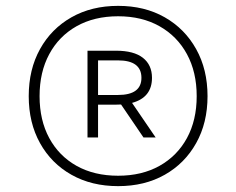

<svg xmlns="http://www.w3.org/2000/svg" viewBox="-20 -769 806 655"><path d="M383 -134Q292.5 -134 223.8 -172.8Q155 -211.5 116.5 -280.8Q78 -350 78 -441Q78 -532 116.5 -601.5Q155 -671 223.8 -710Q292.5 -749 383 -749Q473.5 -749 542 -710Q610.5 -671 649.2 -601.5Q688 -532 688 -441Q688 -350 649.2 -280.8Q610.5 -211.5 542 -172.8Q473.5 -134 383 -134ZM383 -169.5Q464 -169.5 524.2 -203.2Q584.5 -237 617.8 -298Q651 -359 651 -441Q651 -523 617.8 -584.2Q584.5 -645.5 524.2 -679.5Q464 -713.5 383 -713.5Q301.5 -713.5 241.2 -679.5Q181 -645.5 148 -584.2Q115 -523 115 -441Q115 -359 148 -298Q181 -237 241.2 -203.2Q301.5 -169.5 383 -169.5ZM278.5 -300V-596H376Q436.5 -596 467.5 -571.8Q498.5 -547.5 498.5 -503.5Q498.5 -436.5 430.5 -418L511 -300H469.5L393 -412.5Q384.5 -412 376 -412H314.5V-300ZM314.5 -445H382.5Q462.5 -445 462.5 -503.5Q462.5 -563 382.5 -563H314.5Z"/></svg>

Font: Encode Sans XLt
Style: Regular
Weight: 200
Designer: Multiple Designers
Foundry: Impallari Type
Version: Version 3.002; ttfautohint (v1.8.3) -l 8 -r 50 -G 200 -x 14 